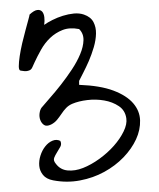

<svg xmlns="http://www.w3.org/2000/svg" viewBox="-20 -528 316 382"><path d="M85.7 -169.2Q72.1 -171.8 65.5 -180Q59 -188.1 58.1 -198Q57.2 -208 60.5 -218.4Q63.8 -228.9 70 -236.7Q76.2 -244.6 84.3 -248Q92.3 -251.4 100 -247.7Q103 -241.5 100 -236Q97 -230.5 93.5 -225Q89.9 -219.5 87.8 -214Q85.7 -208.5 91.1 -202.2Q100 -190.2 114.6 -188.9Q129.1 -187.5 145.2 -193.8Q161.2 -200.1 177.6 -211.9Q193.9 -223.7 206.4 -237.8Q218.9 -251.9 226 -266.6Q233.1 -281.2 231.3 -292.7Q229 -308.4 216.5 -316.8Q204 -325.2 187.4 -328.1Q170.7 -331 153.5 -328.9Q136.3 -326.8 123.8 -321.5Q116.6 -318.4 111.6 -313.2Q106.5 -307.9 102.4 -301.6Q98.2 -295.4 93.5 -289.6Q88.7 -283.8 81.6 -280.2Q72.7 -276 67.6 -279.4Q62.6 -282.8 60.2 -289.1Q57.8 -295.4 58.7 -302.4Q59.6 -309.5 62.6 -313.7Q68.5 -321 79.2 -333Q89.9 -345.1 101.2 -359.5Q112.5 -373.9 122.9 -389.6Q133.3 -405.3 139.5 -420.2Q145.8 -435.1 146.1 -448.2Q146.4 -461.3 137.4 -470.2Q118.4 -473.8 104.5 -468.3Q90.5 -462.8 79.8 -452.6Q69.1 -442.4 61.7 -429.1Q54.2 -415.7 48.9 -404.2Q46.5 -399.5 45 -395.6Q43.6 -391.7 41.2 -389.6Q38.8 -387.5 34 -386.7Q29.3 -385.9 21 -387.5Q17.4 -388 17.4 -396.1Q17.4 -404.2 19.2 -416.3Q21 -428.3 24.2 -442.2Q27.5 -456 30.8 -468.1Q34 -480.1 36.4 -488.8Q38.8 -497.4 38.8 -499Q47.7 -507.3 54 -508.1Q60.2 -508.9 63.8 -505Q67.3 -501.1 68.2 -493.7Q69.1 -486.4 67.9 -478.5Q74.5 -483.3 84.3 -488.2Q94.1 -493.2 105.1 -496.6Q116.1 -500 127 -501.1Q138 -502.1 147 -499Q160.6 -494.3 166 -484Q171.3 -473.8 171 -461Q170.7 -448.2 166.6 -434.1Q162.4 -419.9 156.8 -406.8Q151.1 -393.8 145.5 -383Q139.8 -372.3 137.4 -367.1V-359.2Q179.6 -357.6 205.8 -347.7Q231.9 -337.8 245 -322.6Q258.1 -307.4 258.7 -288.6Q259.3 -269.7 250.7 -250.9Q242 -232 225.7 -215Q209.3 -198 187.4 -186Q165.4 -173.9 139.2 -169Q113.1 -164 85.7 -169.2Z"/></svg>

Font: Give You Glory
Style: Regular
Weight: 400
Designer: Kimberly Geswein
Foundry: Kimberly Geswein
Version: Version 1.002